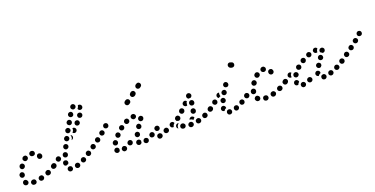

<svg xmlns="http://www.w3.org/2000/svg" viewBox="-30 -1165 3525 1803"><g transform="rotate(-20 1732.5 -263.0)"><path d="M111 25Q115 22 119 19Q122 15 124 10Q125 6 125 1Q124 -10 117 -17Q109 -23 99 -23H96Q91 -22 86 -20Q82 -18 78 -14Q75 -11 73 -6Q72 -1 72 4Q73 14 80 21Q88 28 99 27H101Q106 27 111 25ZM201 3Q207 -5 204 -15Q203 -20 200 -24Q197 -28 193 -31Q189 -34 184 -34Q179 -35 174 -34L171 -33Q161 -31 156 -22Q150 -13 153 -3Q154 2 157 6Q160 10 164 12Q168 15 173 16Q178 16 183 15H186Q196 12 201 3ZM12 2Q16 5 21 6Q26 7 31 6Q36 5 40 3Q44 0 47 -4Q50 -8 51 -13Q52 -18 51 -23Q50 -28 47 -32Q47 -33 46 -33Q41 -42 31 -45Q21 -48 12 -42Q3 -37 1 -27Q-2 -17 3 -8Q4 -6 5 -5Q8 0 12 2ZM280 -27Q283 -37 279 -46Q277 -51 273 -54Q270 -57 265 -59Q261 -61 256 -61Q251 -61 246 -59L243 -57Q234 -53 230 -44Q227 -34 231 -24Q233 -20 236 -16Q240 -13 245 -11Q249 -10 254 -10Q259 -10 264 -12L267 -13Q276 -17 280 -27ZM351 -71Q353 -82 347 -90Q341 -99 331 -100Q321 -102 312 -96L310 -95Q301 -89 299 -79Q298 -68 303 -60Q306 -56 310 -53Q315 -51 320 -50Q324 -49 329 -50Q334 -51 338 -54L341 -55Q349 -61 351 -71ZM-6 -92Q-5 -87 -3 -83Q0 -79 4 -76Q8 -73 13 -72Q24 -70 32 -76Q41 -82 43 -92V-95Q45 -105 39 -114Q33 -122 23 -124Q13 -126 5 -120Q-4 -115 -6 -104L-7 -102Q-7 -97 -6 -92ZM22 -166Q24 -156 33 -151Q38 -148 43 -148Q48 -147 52 -149Q57 -150 61 -153Q65 -156 67 -160L69 -163Q74 -172 71 -182Q68 -192 59 -197Q55 -199 50 -200Q45 -201 40 -199Q35 -198 31 -195Q28 -192 25 -187L24 -185Q19 -176 22 -166ZM254 -222Q252 -227 248 -230Q244 -233 239 -234Q234 -235 229 -235Q225 -234 220 -232Q216 -229 213 -225Q210 -221 209 -216Q207 -212 208 -207Q208 -196 215 -189Q223 -182 233 -182Q243 -182 251 -189Q258 -197 258 -207Q258 -210 258 -213Q257 -218 254 -222ZM76 -247Q73 -243 72 -238Q71 -233 73 -228Q74 -224 77 -220Q83 -211 93 -209Q103 -208 112 -214Q113 -215 113 -215Q122 -221 124 -231Q126 -241 120 -250Q117 -254 113 -257Q109 -260 104 -260Q99 -261 94 -260Q89 -259 85 -256Q84 -255 82 -254Q78 -252 76 -247ZM157 -275Q149 -268 148 -258Q147 -247 154 -239Q161 -232 171 -231Q172 -231 173 -231Q184 -230 192 -236Q200 -242 201 -253Q202 -263 196 -271Q189 -279 179 -280Q177 -281 175 -281Q165 -281 157 -275Z M474 25Q483 21 487 11Q489 6 488 1Q488 -4 486 -8Q484 -13 481 -16Q477 -20 472 -21Q472 -21 472 -21Q463 -25 453 -21Q444 -17 440 -8Q438 -3 438 2Q438 7 440 11Q442 16 445 19Q449 23 453 25Q454 25 454 25Q464 29 474 25ZM561 7Q566 -2 563 -12Q560 -22 551 -27Q542 -32 532 -29H531Q521 -26 516 -17Q511 -8 514 2Q515 7 518 11Q522 14 526 17Q530 19 535 20Q540 20 545 19H546Q556 16 561 7ZM628 -20Q631 -24 633 -29Q634 -34 633 -39Q633 -44 630 -48Q628 -52 624 -55Q620 -58 615 -60Q611 -61 606 -60Q601 -60 596 -57Q587 -52 584 -42Q581 -32 586 -23Q591 -14 601 -11Q611 -8 620 -14H621Q625 -16 628 -20ZM427 -43Q423 -46 420 -50Q418 -54 417 -59Q416 -64 417 -69V-70Q419 -80 427 -86Q436 -91 446 -89Q451 -88 455 -86Q459 -83 462 -79Q465 -75 466 -70Q467 -65 466 -60V-59Q465 -55 463 -52Q461 -48 458 -46Q451 -45 444 -42Q441 -41 439 -39Q438 -39 437 -39Q437 -39 436 -40Q431 -41 427 -43ZM698 -73Q699 -83 693 -91Q687 -100 677 -102Q667 -103 658 -97Q649 -91 648 -81Q646 -71 652 -62Q655 -58 659 -55Q663 -53 668 -52Q673 -51 678 -52Q683 -53 687 -56Q696 -62 698 -73ZM353 -73Q355 -83 349 -92Q343 -100 333 -102Q323 -104 314 -98V-97Q305 -92 303 -81Q302 -71 308 -63Q313 -54 324 -52Q334 -51 342 -57H343Q351 -63 353 -73ZM415 -120Q416 -130 410 -138Q406 -142 402 -145Q398 -147 393 -148Q388 -148 383 -147Q378 -146 374 -143V-142Q366 -136 364 -126Q363 -115 370 -107Q373 -103 377 -101Q381 -98 386 -98Q391 -97 396 -99Q401 -100 405 -103Q413 -110 415 -120ZM441 -127Q445 -118 455 -114Q459 -112 464 -112Q469 -112 474 -114Q478 -116 482 -120Q485 -123 487 -128V-129Q491 -138 487 -148Q483 -157 473 -161Q469 -163 464 -163Q459 -163 454 -161Q449 -159 446 -155Q443 -151 441 -147V-146Q437 -136 441 -127ZM471 -199Q474 -189 484 -184Q488 -182 493 -182Q498 -182 503 -184Q507 -185 511 -189Q515 -192 517 -196V-197Q522 -206 518 -216Q515 -226 505 -230Q496 -235 486 -231Q476 -228 472 -218Q467 -208 471 -199ZM577 -293Q580 -292 582 -289Q589 -282 589 -271Q588 -261 581 -254H580Q577 -251 574 -249Q570 -247 566 -247Q569 -250 570 -254H571Q575 -262 576 -271Q577 -281 574 -290Q573 -293 572 -296Q572 -296 572 -296Q575 -295 577 -293ZM504 -268Q508 -258 517 -253Q526 -249 536 -252Q546 -255 550 -264L551 -265Q556 -274 552 -284Q549 -294 540 -298Q536 -301 531 -301Q526 -301 521 -300Q516 -298 513 -295Q509 -292 506 -288V-287Q501 -278 504 -268ZM644 -326Q644 -315 636 -308V-307Q629 -300 618 -300Q608 -300 601 -307Q600 -308 599 -308Q599 -309 598 -310Q603 -314 606 -320Q611 -328 612 -337Q613 -343 612 -350Q618 -351 625 -350Q631 -348 636 -343Q644 -336 644 -326ZM540 -346Q539 -341 540 -336Q542 -331 545 -327Q548 -323 552 -321Q561 -316 571 -319Q581 -322 586 -331H587Q589 -336 590 -341Q590 -346 589 -350Q587 -355 584 -359Q581 -363 577 -365Q568 -370 558 -367Q548 -365 543 -356V-355Q540 -351 540 -346ZM696 -383Q695 -393 688 -400Q680 -407 669 -406Q659 -405 652 -398V-397Q645 -389 646 -379Q646 -369 654 -362Q662 -355 672 -356Q682 -356 689 -364L690 -365Q697 -372 696 -383ZM578 -403Q581 -393 590 -388Q599 -382 609 -385Q619 -388 624 -397Q629 -406 627 -416Q624 -426 615 -432Q611 -434 606 -435Q601 -435 596 -434Q591 -433 587 -430Q583 -427 581 -422H580Q575 -413 578 -403ZM743 -445Q741 -456 733 -461Q724 -467 714 -465Q704 -464 698 -455L697 -454Q692 -446 694 -436Q695 -425 704 -420Q713 -414 723 -416Q733 -418 739 -426V-427Q745 -435 743 -445ZM616 -469Q619 -459 628 -454Q637 -449 647 -452Q657 -454 662 -463V-464Q667 -473 664 -483Q662 -493 653 -498Q644 -503 634 -500Q624 -498 619 -489L618 -488Q613 -479 616 -469ZM758 -531Q749 -537 739 -536Q737 -535 736 -535Q734 -534 733 -534Q732 -531 732 -528Q730 -518 724 -510Q722 -507 719 -504Q722 -495 730 -489Q738 -484 748 -486Q758 -487 764 -496Q770 -504 768 -515Q766 -525 758 -531ZM664 -551Q661 -547 660 -542Q659 -537 660 -532Q661 -527 664 -523Q667 -519 671 -516Q675 -513 680 -512Q684 -511 689 -512Q694 -513 698 -516H699Q703 -519 706 -523Q709 -527 710 -532Q711 -537 710 -542Q709 -547 706 -551Q700 -560 690 -562Q680 -564 672 -558H671Q667 -555 664 -551Z M695 -63Q697 -67 698 -72Q699 -77 698 -82Q697 -87 694 -91Q691 -95 687 -97Q683 -100 678 -101Q673 -102 668 -100Q663 -99 659 -96Q654 -93 652 -89Q649 -85 648 -80Q648 -75 649 -70Q650 -65 653 -61Q656 -57 660 -54Q664 -52 669 -51Q674 -50 679 -51Q683 -52 687 -55L688 -56Q692 -59 695 -63ZM757 -107Q760 -112 761 -116Q761 -121 760 -126Q759 -131 756 -135Q750 -144 740 -145Q730 -147 721 -141V-140Q717 -137 714 -133Q711 -129 711 -124Q710 -119 711 -114Q712 -109 715 -105Q721 -97 731 -95Q742 -94 750 -100H751Q755 -103 757 -107ZM822 -162Q824 -173 817 -181Q811 -189 801 -191Q791 -192 782 -186V-185Q778 -182 775 -178Q773 -174 772 -169Q771 -164 773 -159Q774 -154 777 -150Q783 -142 793 -141Q804 -139 812 -145L813 -146Q821 -152 822 -162ZM883 -211Q884 -221 877 -229Q870 -237 860 -238Q850 -239 842 -232H841Q833 -225 832 -215Q831 -205 838 -197Q844 -189 855 -188Q865 -187 873 -193L874 -194Q882 -201 883 -211ZM939 -264Q939 -275 932 -282Q924 -289 914 -289Q903 -289 896 -282V-281Q889 -274 889 -264Q889 -253 896 -246Q900 -243 905 -241Q909 -239 914 -239Q919 -239 924 -241Q928 -243 932 -246Q939 -254 939 -264Z M1023 16Q1027 12 1029 8Q1031 3 1031 -2Q1031 -7 1030 -11Q1026 -21 1016 -25Q1007 -30 997 -26H996Q992 -24 988 -20Q985 -17 983 -13Q980 -8 980 -3Q980 2 982 7Q986 16 995 21Q1004 25 1014 21H1015Q1020 19 1023 16ZM1246 7Q1251 -2 1248 -12Q1245 -22 1235 -26Q1226 -31 1216 -28H1215Q1206 -25 1201 -15Q1196 -6 1199 4Q1203 14 1212 18Q1221 23 1231 20H1232Q1242 16 1246 7ZM942 13Q937 15 932 14Q928 14 923 11Q919 9 916 5Q915 4 915 4Q912 0 910 -5Q909 -10 910 -15Q910 -20 913 -24Q915 -28 919 -31Q928 -38 938 -36Q948 -35 954 -27Q955 -26 955 -26Q956 -24 958 -21Q959 -18 960 -15Q958 -9 958 -3Q958 -2 958 0Q957 2 955 5Q953 7 951 9Q947 12 942 13ZM1155 14Q1150 14 1146 13Q1141 11 1137 8Q1133 5 1131 0Q1131 -1 1130 -1Q1126 -11 1129 -20Q1133 -30 1142 -35Q1147 -37 1152 -37Q1157 -37 1161 -36Q1166 -34 1170 -31Q1173 -27 1176 -23Q1176 -23 1176 -23Q1176 -21 1177 -20Q1177 -19 1178 -17Q1176 -12 1176 -7Q1175 -4 1176 0Q1174 3 1171 6Q1168 9 1165 11Q1160 13 1155 14ZM1313 -20Q1316 -24 1318 -29Q1319 -34 1319 -39Q1318 -44 1316 -48Q1311 -57 1301 -60Q1291 -63 1282 -58L1281 -57Q1277 -55 1273 -51Q1270 -47 1269 -42Q1268 -38 1268 -33Q1269 -28 1271 -23Q1276 -14 1286 -12Q1296 -9 1305 -14H1306Q1310 -17 1313 -20ZM1099 -30Q1102 -40 1097 -49Q1091 -58 1081 -61Q1071 -63 1062 -58L1061 -57Q1053 -52 1050 -42Q1047 -32 1053 -23Q1058 -14 1068 -12Q1078 -9 1087 -14L1088 -15Q1097 -20 1099 -30ZM1380 -64Q1383 -68 1383 -73Q1384 -78 1383 -82Q1382 -87 1379 -91Q1373 -100 1363 -101Q1353 -103 1344 -97Q1340 -94 1337 -90Q1334 -85 1333 -81Q1333 -76 1334 -71Q1335 -66 1338 -62Q1344 -53 1354 -52Q1364 -50 1373 -56Q1377 -59 1380 -64ZM920 -76Q917 -86 923 -95V-96Q926 -100 930 -103Q934 -106 939 -107Q943 -109 948 -108Q953 -107 958 -104Q966 -99 969 -89Q971 -79 966 -70V-69Q963 -65 959 -62Q955 -59 950 -58Q949 -58 948 -58Q947 -58 946 -57Q944 -58 941 -58Q938 -59 935 -59Q934 -59 933 -60Q932 -60 931 -61Q922 -66 920 -76ZM1140 -86Q1140 -81 1142 -76Q1143 -71 1147 -68Q1150 -64 1155 -62Q1159 -60 1164 -60Q1169 -60 1174 -62Q1178 -64 1182 -67Q1186 -70 1188 -75V-76Q1190 -80 1190 -85Q1190 -90 1189 -95Q1187 -100 1183 -103Q1180 -107 1175 -109Q1166 -113 1156 -109Q1147 -106 1142 -96V-95Q1140 -91 1140 -86ZM967 -142Q967 -131 974 -124Q982 -117 992 -117Q1003 -118 1010 -125V-126Q1018 -133 1017 -144Q1017 -154 1009 -161Q1002 -168 992 -168Q981 -168 974 -160Q966 -152 967 -142ZM1179 -147Q1180 -137 1189 -131Q1198 -125 1208 -127Q1218 -129 1224 -137V-138Q1227 -142 1228 -147Q1229 -152 1228 -157Q1227 -162 1224 -166Q1222 -170 1218 -173Q1209 -179 1199 -177Q1189 -175 1183 -166H1182Q1177 -157 1179 -147ZM1026 -207Q1024 -203 1023 -198Q1022 -193 1024 -188Q1025 -183 1028 -179Q1035 -171 1045 -170Q1055 -169 1063 -175L1064 -176Q1072 -182 1073 -193Q1075 -203 1068 -211Q1062 -219 1051 -220Q1041 -221 1033 -215L1032 -214Q1028 -211 1026 -207ZM1221 -220Q1220 -215 1221 -210Q1222 -205 1225 -201Q1228 -197 1232 -194Q1241 -189 1251 -191Q1261 -193 1267 -202V-203Q1270 -207 1271 -212Q1272 -217 1271 -222Q1270 -227 1267 -231Q1264 -235 1260 -237Q1251 -243 1241 -240Q1231 -238 1225 -229Q1222 -224 1221 -220ZM1089 -244Q1085 -235 1090 -225Q1094 -216 1104 -212Q1114 -209 1123 -213L1124 -214Q1133 -218 1137 -228Q1140 -238 1136 -247Q1134 -252 1130 -255Q1126 -258 1122 -260Q1117 -262 1112 -261Q1107 -261 1103 -259H1102Q1092 -254 1089 -244ZM1210 -247Q1211 -250 1212 -252Q1212 -255 1212 -258Q1211 -268 1203 -275Q1196 -282 1185 -281H1184Q1179 -281 1175 -279Q1170 -277 1167 -273Q1164 -269 1162 -264Q1161 -260 1161 -255Q1162 -244 1170 -238Q1177 -231 1188 -231L1189 -232Q1193 -232 1197 -234Q1201 -235 1204 -238Q1205 -240 1206 -241Q1208 -244 1210 -247Z M1206 -392Q1208 -397 1209 -402Q1209 -407 1208 -411Q1207 -416 1204 -420Q1198 -428 1188 -430Q1177 -431 1169 -425L1162 -420Q1154 -414 1152 -404Q1151 -393 1157 -385Q1163 -377 1173 -375Q1184 -374 1192 -380L1199 -385Q1203 -388 1206 -392ZM1283 -457Q1284 -467 1278 -475Q1275 -479 1271 -482Q1267 -485 1262 -485Q1257 -486 1252 -485Q1247 -484 1243 -481L1236 -475Q1232 -472 1230 -468Q1227 -464 1226 -459Q1226 -454 1227 -449Q1228 -444 1231 -440Q1234 -436 1238 -434Q1243 -431 1248 -431Q1253 -430 1257 -431Q1262 -432 1266 -435L1273 -440Q1281 -447 1283 -457ZM1357 -512Q1359 -522 1352 -531Q1346 -539 1336 -541Q1326 -542 1318 -536L1310 -531Q1306 -528 1304 -523Q1301 -519 1301 -514Q1300 -509 1301 -504Q1302 -500 1305 -496Q1312 -487 1322 -486Q1332 -484 1340 -491L1347 -496Q1356 -502 1357 -512Z M1377 18Q1381 15 1383 10Q1385 6 1386 1Q1386 -4 1384 -9Q1381 -19 1371 -23Q1362 -28 1352 -24H1351Q1346 -22 1342 -19Q1339 -15 1336 -11Q1334 -6 1334 -1Q1334 4 1335 8Q1337 13 1340 17Q1344 20 1348 23Q1353 25 1358 25Q1363 25 1367 24L1369 23Q1374 21 1377 18ZM1689 17Q1697 10 1697 0Q1697 -5 1695 -10Q1694 -14 1690 -18Q1687 -22 1682 -24Q1678 -26 1673 -26H1671Q1661 -26 1653 -19Q1646 -12 1645 -2Q1645 3 1647 8Q1649 13 1652 16Q1656 20 1660 22Q1665 24 1670 24H1671Q1682 24 1689 17ZM1765 9Q1769 7 1771 2Q1774 -2 1774 -7Q1775 -12 1774 -17Q1771 -27 1762 -32Q1753 -37 1743 -35L1742 -34Q1737 -33 1733 -30Q1729 -27 1726 -23Q1724 -18 1723 -14Q1723 -9 1724 -4Q1726 6 1735 11Q1744 17 1754 14H1756Q1761 12 1765 9ZM1606 9Q1616 4 1619 -6Q1620 -11 1620 -16Q1620 -21 1617 -25Q1615 -30 1611 -33Q1607 -36 1603 -37L1601 -38Q1591 -41 1582 -36Q1573 -32 1570 -22Q1568 -17 1568 -12Q1569 -7 1571 -3Q1573 2 1577 5Q1581 8 1586 10H1587Q1597 13 1606 9ZM1451 -11Q1455 -14 1457 -19Q1459 -23 1459 -28Q1459 -33 1457 -38Q1453 -48 1444 -52Q1434 -56 1424 -52L1423 -51Q1413 -47 1409 -38Q1405 -28 1409 -18Q1413 -9 1422 -5Q1432 -1 1442 -5H1443Q1448 -7 1451 -11ZM1546 -7 1544 -8Q1540 -10 1537 -14Q1534 -18 1533 -23Q1532 -28 1533 -33Q1534 -38 1536 -42Q1541 -50 1549 -53Q1557 -56 1566 -53Q1561 -49 1557 -44Q1551 -37 1548 -29Q1545 -20 1546 -11Q1546 -9 1547 -6Q1546 -7 1546 -7Q1546 -7 1546 -7ZM1842 -21Q1845 -24 1847 -29Q1848 -34 1848 -39Q1848 -44 1846 -48Q1841 -58 1832 -61Q1822 -65 1812 -60L1811 -59Q1806 -57 1803 -54Q1800 -50 1798 -45Q1796 -41 1797 -36Q1797 -31 1799 -26Q1803 -17 1813 -13Q1823 -10 1832 -14L1834 -15Q1838 -17 1842 -21ZM1691 -45Q1682 -48 1673 -48Q1674 -51 1675 -54Q1677 -56 1678 -59L1679 -60Q1683 -64 1687 -66Q1691 -69 1696 -69Q1701 -70 1706 -68Q1711 -67 1715 -64Q1718 -61 1720 -58Q1722 -54 1723 -51Q1722 -50 1720 -48Q1712 -43 1707 -34Q1707 -34 1707 -33Q1700 -41 1691 -45ZM1487 -41Q1484 -44 1482 -48Q1477 -58 1481 -68Q1484 -77 1493 -82L1495 -83Q1499 -85 1504 -85Q1509 -85 1514 -84Q1519 -82 1522 -79Q1526 -75 1528 -71Q1529 -70 1529 -69Q1529 -68 1529 -68Q1529 -67 1529 -67Q1522 -62 1517 -54Q1512 -46 1511 -37Q1510 -36 1510 -35Q1507 -34 1503 -34Q1499 -34 1496 -36Q1491 -37 1487 -41ZM1912 -63Q1915 -67 1916 -72Q1917 -77 1916 -82Q1915 -86 1912 -91Q1906 -99 1896 -101Q1886 -103 1877 -97L1876 -96Q1871 -93 1869 -89Q1866 -85 1865 -80Q1864 -75 1865 -70Q1866 -65 1869 -61Q1872 -57 1876 -54Q1880 -52 1885 -51Q1890 -50 1895 -51Q1900 -52 1904 -55L1905 -56Q1909 -59 1912 -63ZM1548 -92Q1547 -96 1547 -101Q1548 -106 1551 -111Q1553 -115 1557 -118L1558 -119Q1567 -125 1577 -124Q1587 -122 1593 -114Q1596 -110 1598 -105Q1599 -100 1598 -95Q1598 -91 1595 -86Q1593 -82 1589 -79L1587 -78Q1585 -76 1582 -75Q1579 -74 1575 -73Q1571 -75 1566 -76Q1562 -76 1559 -77Q1557 -78 1555 -79Q1554 -81 1552 -83Q1549 -87 1548 -92ZM1708 -110Q1709 -105 1711 -101Q1713 -96 1717 -93Q1721 -90 1726 -88Q1736 -86 1745 -90Q1754 -95 1757 -105V-107Q1759 -112 1758 -117Q1758 -122 1755 -126Q1753 -130 1749 -134Q1745 -137 1741 -138Q1736 -139 1731 -139Q1726 -138 1722 -136Q1717 -134 1714 -130Q1711 -126 1710 -121L1709 -120Q1708 -115 1708 -110ZM1655 -140Q1657 -145 1657 -150Q1658 -155 1656 -159Q1654 -164 1651 -168Q1643 -175 1633 -176Q1623 -176 1615 -169L1614 -168Q1607 -160 1606 -150Q1606 -140 1613 -132Q1620 -125 1631 -124Q1641 -124 1648 -131L1650 -132Q1653 -136 1655 -140ZM1727 -173Q1734 -165 1745 -165Q1750 -164 1754 -166Q1759 -168 1763 -171Q1766 -174 1769 -179Q1771 -183 1771 -188V-190Q1772 -200 1765 -208Q1758 -216 1748 -216Q1743 -217 1738 -215Q1734 -213 1730 -210Q1726 -207 1724 -202Q1722 -198 1721 -193V-191Q1721 -181 1727 -173ZM1703 -212Q1706 -216 1709 -220Q1708 -221 1707 -222Q1707 -223 1706 -223Q1702 -227 1698 -229Q1693 -231 1688 -231Q1683 -231 1679 -229Q1674 -227 1671 -223L1669 -222Q1662 -215 1662 -204Q1662 -194 1670 -187Q1673 -183 1678 -181Q1682 -179 1687 -179Q1690 -179 1693 -180Q1697 -181 1699 -182Q1699 -187 1699 -193V-194Q1700 -203 1703 -212ZM1753 -238Q1755 -239 1756 -241Q1758 -242 1760 -244L1761 -245Q1768 -252 1768 -263Q1767 -273 1760 -280Q1752 -287 1742 -287Q1732 -287 1724 -279L1723 -278Q1716 -270 1717 -260Q1717 -250 1724 -243Q1726 -241 1729 -239Q1731 -238 1734 -237Q1741 -239 1749 -239Q1751 -239 1753 -238Z M2060 34Q2065 32 2069 29Q2072 25 2074 21Q2076 16 2076 11Q2076 1 2069 -7Q2061 -14 2051 -14Q2046 -14 2041 -12Q2037 -10 2033 -7Q2030 -3 2028 1Q2026 6 2026 11Q2026 21 2033 29Q2040 36 2051 36Q2056 36 2060 34ZM2147 8Q2152 -1 2148 -11Q2147 -15 2143 -19Q2140 -23 2135 -25Q2131 -27 2126 -27Q2121 -27 2116 -26Q2106 -22 2102 -13Q2098 -3 2101 6Q2103 11 2106 15Q2109 18 2114 21Q2118 23 2123 23Q2128 23 2133 21Q2143 18 2147 8ZM2216 -29Q2219 -40 2214 -48Q2211 -53 2207 -56Q2203 -59 2198 -60Q2193 -61 2188 -60Q2183 -59 2179 -57Q2170 -52 2168 -41Q2165 -31 2171 -23Q2173 -18 2177 -15Q2181 -12 2186 -11Q2191 -10 2196 -11Q2201 -11 2205 -14Q2214 -19 2216 -29ZM1998 -16Q1993 -18 1990 -22Q1987 -26 1985 -30Q1984 -35 1984 -40Q1985 -51 1993 -57Q2001 -64 2012 -63Q2022 -62 2028 -54Q2035 -46 2034 -36Q2034 -35 2034 -35Q2034 -34 2034 -33Q2034 -33 2033 -33Q2024 -30 2017 -23Q2013 -18 2010 -13Q2009 -13 2008 -13Q2008 -13 2007 -13Q2002 -14 1998 -16ZM2280 -73Q2281 -83 2275 -91Q2273 -95 2268 -98Q2264 -101 2259 -102Q2254 -102 2250 -101Q2245 -100 2241 -97H2240Q2232 -91 2230 -81Q2228 -71 2234 -63Q2237 -58 2241 -56Q2246 -53 2251 -52Q2255 -51 2260 -52Q2265 -54 2269 -56V-57Q2278 -63 2280 -73ZM1917 -73Q1919 -83 1913 -91Q1910 -95 1906 -98Q1902 -101 1897 -102Q1892 -103 1887 -102Q1882 -100 1878 -98Q1874 -95 1871 -91Q1868 -86 1867 -81Q1867 -77 1868 -72Q1869 -67 1871 -63Q1877 -54 1888 -52Q1898 -51 1906 -56V-57Q1915 -62 1917 -73ZM2008 -101Q2011 -91 2021 -87Q2025 -85 2030 -85Q2035 -85 2040 -87Q2045 -88 2048 -92Q2052 -95 2054 -100Q2058 -109 2054 -119Q2050 -129 2041 -133Q2031 -137 2022 -133Q2012 -130 2008 -120Q2004 -110 2008 -101ZM1977 -119Q1979 -129 1972 -137Q1966 -146 1956 -147Q1945 -148 1937 -142Q1933 -139 1931 -134Q1928 -130 1928 -125Q1927 -120 1928 -115Q1930 -111 1933 -107Q1939 -99 1949 -97Q1959 -96 1968 -102Q1976 -109 1977 -119ZM1987 -171Q1988 -182 1996 -188Q2000 -191 2005 -193Q2009 -194 2014 -194Q2016 -193 2017 -193Q2019 -193 2020 -192Q2019 -188 2018 -184Q2017 -174 2019 -164Q2020 -160 2022 -157Q2018 -156 2014 -154Q2006 -151 2000 -146Q1998 -148 1996 -149Q1994 -151 1992 -153Q1986 -161 1987 -171ZM2041 -170Q2044 -160 2053 -155Q2062 -150 2072 -153Q2082 -156 2087 -165Q2092 -174 2089 -184Q2087 -194 2078 -199Q2069 -204 2059 -201Q2049 -198 2043 -189Q2038 -180 2041 -170ZM2080 -246Q2079 -241 2080 -236Q2081 -231 2084 -227Q2087 -223 2091 -220Q2095 -218 2100 -217Q2105 -216 2110 -217Q2114 -218 2119 -220Q2123 -223 2125 -227H2126Q2128 -232 2129 -236Q2130 -241 2129 -246Q2128 -251 2125 -255Q2123 -259 2118 -262Q2114 -265 2109 -266Q2105 -267 2100 -266Q2095 -265 2091 -262Q2087 -259 2084 -255Q2081 -251 2080 -246ZM2239 -413Q2245 -406 2245 -396Q2245 -386 2238 -378Q2230 -371 2220 -371Q2212 -371 2205 -374Q2198 -376 2192 -381Q2185 -388 2184 -398Q2183 -408 2189 -416Q2195 -424 2205 -425Q2214 -426 2222 -421Q2232 -420 2239 -413Z M2435 22Q2443 15 2442 4Q2442 -1 2440 -5Q2438 -10 2435 -13Q2431 -17 2427 -18Q2422 -20 2417 -20H2414Q2404 -20 2397 -13Q2390 -5 2390 5Q2390 10 2392 15Q2394 19 2397 23Q2401 26 2406 28Q2410 30 2415 30H2418Q2428 30 2435 22ZM2518 5Q2523 -4 2521 -14Q2519 -18 2516 -22Q2513 -26 2509 -29Q2505 -31 2500 -32Q2495 -33 2490 -31H2487Q2477 -28 2472 -19Q2467 -10 2470 0Q2471 5 2474 9Q2477 13 2481 15Q2486 18 2491 18Q2496 19 2500 18L2503 17Q2513 14 2518 5ZM2343 8Q2354 8 2361 0Q2364 -3 2366 -8Q2367 -13 2367 -18Q2367 -23 2365 -27Q2363 -32 2359 -35Q2359 -36 2358 -36Q2351 -43 2341 -44Q2330 -44 2323 -36Q2315 -29 2315 -19Q2315 -8 2323 -1Q2324 0 2325 2Q2333 9 2343 8ZM2595 -27Q2598 -37 2594 -47Q2591 -51 2588 -54Q2584 -58 2579 -59Q2575 -61 2570 -61Q2565 -60 2560 -58L2558 -57Q2549 -53 2545 -43Q2542 -33 2546 -24Q2549 -19 2552 -16Q2556 -13 2561 -11Q2565 -9 2570 -10Q2575 -10 2580 -12L2582 -13Q2591 -18 2595 -27ZM2661 -63Q2664 -67 2665 -72Q2666 -77 2664 -82Q2663 -86 2661 -91Q2655 -99 2645 -101Q2634 -103 2626 -97L2624 -95Q2620 -93 2617 -88Q2614 -84 2613 -79Q2612 -74 2614 -70Q2615 -65 2617 -61Q2620 -57 2624 -54Q2629 -51 2633 -50Q2638 -49 2643 -50Q2648 -52 2652 -54L2654 -56Q2658 -59 2661 -63ZM2280 -73Q2282 -83 2276 -92Q2273 -96 2269 -98Q2265 -101 2260 -102Q2255 -103 2250 -102Q2245 -101 2241 -98Q2232 -92 2230 -81Q2229 -71 2234 -63Q2237 -59 2242 -56Q2246 -53 2251 -52Q2256 -52 2260 -53Q2265 -54 2269 -56L2270 -57Q2278 -63 2280 -73ZM2306 -78Q2312 -69 2322 -67Q2332 -65 2341 -70Q2350 -75 2352 -85L2353 -88Q2355 -98 2350 -107Q2344 -116 2334 -118Q2324 -121 2315 -115Q2306 -110 2304 -100L2303 -97Q2301 -87 2306 -78ZM2339 -179 2338 -178Q2333 -169 2335 -159Q2337 -149 2346 -143Q2350 -141 2355 -140Q2360 -139 2365 -140Q2370 -141 2374 -144Q2378 -147 2381 -151V-152L2382 -153Q2388 -162 2385 -172Q2383 -182 2374 -188Q2370 -190 2365 -191Q2360 -192 2356 -191Q2351 -190 2347 -187Q2343 -184 2340 -180ZM2563 -228Q2560 -232 2555 -234Q2551 -236 2546 -236Q2541 -237 2536 -235Q2526 -232 2522 -223Q2517 -213 2521 -203Q2521 -203 2521 -202Q2522 -197 2526 -193Q2529 -189 2533 -187Q2537 -185 2542 -184Q2547 -184 2552 -185Q2562 -188 2567 -197Q2572 -206 2569 -216Q2568 -218 2568 -219Q2566 -224 2563 -228ZM2386 -227Q2386 -217 2392 -209Q2395 -205 2400 -203Q2404 -201 2409 -200Q2414 -200 2419 -201Q2424 -203 2427 -206L2429 -208Q2433 -211 2436 -215Q2438 -220 2438 -225Q2439 -230 2437 -234Q2436 -239 2432 -243Q2426 -251 2415 -252Q2405 -253 2397 -246L2395 -244Q2387 -238 2386 -227ZM2467 -275Q2459 -269 2458 -258Q2458 -253 2459 -249Q2461 -244 2464 -240Q2467 -236 2472 -234Q2476 -232 2481 -231Q2482 -231 2482 -231Q2493 -230 2501 -236Q2509 -243 2510 -253Q2512 -263 2505 -271Q2499 -280 2489 -281Q2487 -281 2485 -281Q2475 -282 2467 -275Z M2801 30Q2806 28 2809 24Q2813 20 2814 16Q2816 11 2816 6Q2815 -4 2808 -11Q2800 -18 2790 -18H2789Q2779 -17 2772 -10Q2765 -2 2766 8Q2766 13 2768 18Q2770 22 2774 26Q2777 29 2782 31Q2787 32 2792 32Q2797 32 2801 30ZM3005 28Q3009 27 3013 23Q3017 20 3019 16Q3021 11 3022 6Q3023 -4 3016 -12Q3009 -20 2999 -21H2998Q2993 -21 2989 -19Q2984 -18 2980 -15Q2976 -11 2974 -7Q2972 -3 2972 2Q2971 13 2977 21Q2984 28 2994 29H2995Q3000 30 3005 28ZM3087 11Q3091 7 3093 3Q3096 -2 3096 -7Q3096 -12 3095 -16Q3092 -26 3082 -31Q3073 -35 3063 -32Q3058 -30 3054 -27Q3051 -24 3048 -19Q3046 -15 3046 -10Q3045 -5 3047 0Q3050 9 3059 14Q3069 19 3079 15Q3084 14 3087 11ZM2887 -8Q2890 -18 2885 -27Q2882 -31 2879 -34Q2875 -37 2870 -39Q2865 -40 2860 -40Q2855 -39 2851 -37Q2841 -32 2838 -22Q2835 -12 2840 -3Q2843 2 2847 5Q2850 8 2855 9Q2860 11 2865 10Q2870 10 2874 7H2875Q2884 2 2887 -8ZM2720 -12Q2713 -19 2712 -30Q2712 -35 2714 -40Q2715 -44 2719 -48Q2722 -52 2727 -54Q2731 -56 2736 -56Q2747 -56 2754 -49Q2762 -42 2762 -32Q2762 -32 2762 -31Q2762 -31 2762 -31Q2759 -28 2756 -25Q2749 -18 2746 -8Q2745 -8 2745 -7Q2744 -6 2742 -6Q2740 -6 2738 -6Q2728 -5 2720 -12ZM3160 -22Q3163 -26 3165 -30Q3166 -35 3166 -40Q3165 -45 3163 -49Q3161 -54 3157 -57Q3153 -60 3148 -62Q3144 -63 3139 -63Q3134 -63 3129 -60Q3120 -55 3117 -46Q3113 -36 3118 -26Q3120 -22 3124 -19Q3128 -16 3133 -14Q3137 -13 3142 -13Q3147 -13 3152 -16Q3157 -18 3160 -22ZM2941 -24Q2936 -27 2934 -31Q2931 -35 2930 -40Q2929 -45 2930 -50Q2933 -60 2941 -66Q2950 -72 2960 -69Q2965 -68 2969 -65Q2973 -63 2976 -58Q2979 -54 2979 -50Q2980 -45 2979 -40Q2972 -37 2966 -32Q2959 -27 2955 -20Q2954 -20 2952 -20Q2951 -20 2949 -20Q2945 -21 2941 -24ZM3230 -73Q3232 -83 3226 -91Q3223 -95 3219 -98Q3215 -101 3210 -101Q3205 -102 3200 -101Q3195 -100 3191 -97Q3183 -91 3181 -81Q3179 -71 3185 -62Q3188 -58 3192 -55Q3196 -53 3201 -52Q3206 -51 3211 -52Q3216 -53 3220 -56Q3229 -62 3230 -73ZM2655 -57H2656Q2660 -60 2662 -64Q2665 -68 2666 -73Q2667 -78 2666 -83Q2665 -87 2662 -92Q2656 -100 2646 -102Q2636 -104 2627 -98Q2623 -95 2620 -90Q2617 -86 2616 -81Q2616 -76 2617 -72Q2618 -67 2620 -63Q2626 -54 2637 -52Q2647 -51 2655 -56ZM2732 -96Q2735 -86 2744 -81Q2753 -76 2763 -79Q2773 -82 2778 -91H2779Q2784 -100 2781 -110Q2778 -120 2769 -125Q2760 -130 2750 -127Q2740 -125 2735 -116V-115Q2730 -106 2732 -96ZM2962 -117Q2962 -112 2963 -107Q2964 -102 2967 -98Q2970 -94 2974 -92Q2983 -86 2993 -88Q3003 -91 3008 -100H3009Q3011 -104 3012 -109Q3013 -114 3012 -119Q3010 -124 3008 -128Q3005 -132 3000 -134Q2992 -140 2982 -137Q2971 -135 2966 -126Q2963 -122 2962 -117ZM2723 -136Q2716 -143 2708 -144Q2699 -145 2691 -140Q2686 -137 2684 -133Q2681 -129 2680 -124Q2679 -120 2679 -115Q2680 -110 2683 -106Q2687 -99 2695 -96Q2702 -93 2710 -95Q2709 -102 2710 -110Q2711 -119 2715 -127H2716Q2719 -132 2723 -136ZM2780 -162Q2779 -152 2786 -144Q2793 -137 2804 -136Q2814 -136 2822 -142V-143Q2830 -150 2830 -160Q2831 -170 2824 -178Q2817 -186 2806 -186Q2796 -187 2788 -180Q2780 -173 2780 -162ZM3004 -171Q3006 -161 3015 -155Q3023 -150 3034 -152Q3044 -154 3049 -162L3050 -163Q3055 -171 3053 -181Q3051 -192 3043 -197Q3034 -203 3024 -201Q3014 -199 3008 -190Q3002 -181 3004 -171ZM2842 -212Q2839 -202 2844 -193Q2850 -184 2860 -181Q2870 -179 2879 -184Q2883 -187 2886 -191Q2889 -195 2890 -200Q2892 -205 2891 -209Q2890 -214 2888 -219Q2882 -228 2872 -230Q2862 -233 2853 -227Q2844 -222 2842 -212ZM3044 -247V-248Q3049 -257 3059 -259Q3069 -262 3078 -257Q3082 -255 3085 -251Q3088 -247 3090 -242Q3091 -238 3090 -233Q3090 -228 3087 -223Q3084 -216 3077 -213Q3070 -209 3062 -210Q3059 -213 3055 -216Q3050 -219 3045 -221Q3041 -227 3040 -234Q3040 -241 3044 -247ZM2917 -257Q2913 -254 2911 -249Q2909 -244 2909 -239Q2909 -235 2911 -230Q2914 -220 2924 -216Q2933 -212 2943 -215V-216Q2953 -219 2957 -229Q2961 -238 2958 -248Q2954 -258 2944 -262Q2935 -266 2925 -262Q2920 -260 2917 -257ZM3008 -231H3007Q2997 -231 2990 -238Q2982 -246 2982 -256Q2982 -266 2990 -274Q2997 -281 3007 -281H3008Q3015 -281 3021 -277Q3027 -273 3030 -267Q3027 -263 3024 -258Q3019 -250 3018 -241Q3018 -237 3018 -233Q3015 -232 3013 -232Q3010 -231 3008 -231Z M3228 -63Q3230 -67 3231 -72Q3232 -77 3231 -82Q3230 -87 3227 -91Q3224 -95 3220 -97Q3216 -100 3211 -101Q3206 -102 3201 -100Q3196 -99 3192 -96Q3187 -93 3185 -89Q3182 -85 3181 -80Q3181 -75 3182 -70Q3183 -65 3186 -61Q3189 -57 3193 -54Q3197 -52 3202 -51Q3207 -50 3212 -51Q3216 -52 3220 -55L3221 -56Q3225 -59 3228 -63ZM3290 -107Q3293 -112 3294 -116Q3294 -121 3293 -126Q3292 -131 3289 -135Q3283 -144 3273 -145Q3263 -147 3254 -141V-140Q3250 -137 3247 -133Q3244 -129 3244 -124Q3243 -119 3244 -114Q3245 -109 3248 -105Q3254 -97 3264 -95Q3275 -94 3283 -100H3284Q3288 -103 3290 -107ZM3355 -162Q3357 -173 3350 -181Q3344 -189 3334 -191Q3324 -192 3315 -186V-185Q3311 -182 3308 -178Q3306 -174 3305 -169Q3304 -164 3306 -159Q3307 -154 3310 -150Q3316 -142 3326 -141Q3337 -139 3345 -145L3346 -146Q3354 -152 3355 -162ZM3416 -211Q3417 -221 3410 -229Q3403 -237 3393 -238Q3383 -239 3375 -232H3374Q3366 -225 3365 -215Q3364 -205 3371 -197Q3377 -189 3388 -188Q3398 -187 3406 -193L3407 -194Q3415 -201 3416 -211ZM3472 -264Q3472 -275 3465 -282Q3457 -289 3447 -289Q3436 -289 3429 -282V-281Q3422 -274 3422 -264Q3422 -253 3429 -246Q3433 -243 3438 -241Q3442 -239 3447 -239Q3452 -239 3457 -241Q3461 -243 3465 -246Q3472 -254 3472 -264Z"/></g></svg>

Font: FRB American Cursive Dotted Black
Style: Bold Italic
Weight: 900
Italic angle: -25°
Version: Version 2.0;Modular Font Editor K font №1